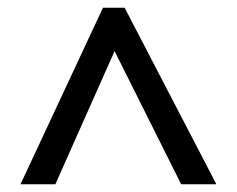

<svg xmlns="http://www.w3.org/2000/svg" viewBox="-20 -739 612 496"><path d="M33 -263 246 -719H302L539 -263H448L276 -607L123 -263Z"/></svg>

Font: Noto Sans NKo Unjoined Medium
Style: Regular
Weight: 500
Designer: Monotype Design Team
Foundry: Monotype Imaging Inc.
Version: Version 2.004